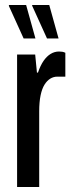

<svg xmlns="http://www.w3.org/2000/svg" viewBox="-20 -744 280 764"><path d="M48 0V-527H120L127 -455H131Q141 -484 153.5 -502Q166 -520 181.5 -529.5Q197 -539 215 -539Q222 -539 228 -538Q234 -537 240 -534V-439H208Q193 -439 180 -431Q167 -423 157 -407Q147 -391 141.5 -364.5Q136 -338 136 -301V0ZM167 -591 108 -721V-724H176L213 -591ZM74 -591 15 -721 16 -724H84L121 -591Z"/></svg>

Font: Archivo ExtraCondensed Medium
Style: Regular
Weight: 500
Width: 2
Designer: Hector Gatti
Foundry: Omnibus-Type
Version: Version 2.001